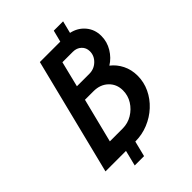

<svg xmlns="http://www.w3.org/2000/svg" viewBox="-225 -788 970 970"><g transform="rotate(-45 260.5 -302.5)"><path d="M25 0 181.2 -625H327.1L343.1 -687.5H409.7L393.1 -621.5Q438.2 -611.8 466.3 -578.5Q494.4 -545.1 494.4 -498.6Q494.4 -456.9 472.6 -420.8Q450.7 -384.7 416.7 -363.9Q446.5 -341 464.2 -305.6Q481.9 -270.1 481.9 -227.1Q481.9 -181.2 462.5 -140.3Q443.1 -99.3 409 -67.7Q375 -36.1 330.9 -18.1Q286.8 0 238.2 0L217.4 83.3H150.7L171.5 0ZM227.1 -406.2H316Q350 -406.2 374.3 -429.5Q398.6 -452.8 398.6 -484.7Q398.6 -510.4 380.9 -527.1Q363.2 -543.8 336.1 -543.8H261.1ZM147.9 -91.7H239.6Q276.4 -91.7 307.6 -110.4Q338.9 -129.2 358 -159.7Q377.1 -190.3 377.1 -227.1Q377.1 -271.5 346.9 -300.3Q316.7 -329.2 268.8 -329.2H207.6Z"/></g></svg>

Font: Afacad Medium
Style: Italic
Weight: 500
Italic angle: -14°
Designer: Kristian Moeller
Foundry: Dicotype
Version: Version 1.000; ttfautohint (v1.8.4.7-5d5b)